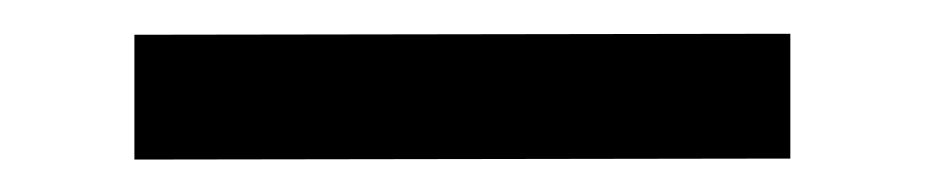

<svg xmlns="http://www.w3.org/2000/svg" viewBox="-20 24 560 116"><path d="M457.5 119.8 61.2 120.4V45L457.5 44.4Z"/></svg>

Font: Public Sans VF
Style: Regular
Weight: 400
Designer: Pablo Impallari, Rodrigo Fuenzalida (Modified by Dan O. Williams and USWDS)
Version: Version 1.003